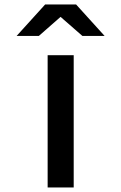

<svg xmlns="http://www.w3.org/2000/svg" viewBox="-20 -811 540 856"><path d="M181.2 -791H319.3L446.3 -650.9H347.2L250 -735.8L153.3 -650.9H54.2ZM192.4 -564.9H308.6V24.9H192.4Z"/></svg>

Font: BIZ UDGothic
Style: Bold
Weight: 700
Monospace: yes
Designer: TypeBank Co., Ltd.
Foundry: Morisawa Inc.
Version: Version 1.05